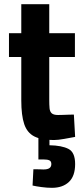

<svg xmlns="http://www.w3.org/2000/svg" viewBox="-20 -659 404 920"><path d="M238 12Q178 12 144 -5.5Q110 -23 96 -64.5Q82 -106 82 -178V-386H23V-500H82V-639H216V-500H339V-386H216V-181Q216 -156 217.5 -140Q219 -124 228 -116Q237 -108 258 -108Q268 -108 282 -108.5Q296 -109 310 -109.5Q324 -110 334 -110L340 -3Q318 1 288 6.5Q258 12 238 12ZM229 241Q206 241 179.5 237.5Q153 234 136 230L140 152Q141 152 152 152Q163 152 174.5 152.5Q186 153 188 153Q208 153 217 146.5Q226 140 226 127Q226 114 217 109.5Q208 105 188 105H164V-1H217V37Q276 38 308 54.5Q340 71 340 127Q340 185 310 213Q280 241 229 241Z"/></svg>

Font: Titillium Web
Style: Bold
Weight: 700
Designer: Mohamed Gaber, Accademia di Belle Arti di Urbino
Foundry: Kief Type Foundry, Accademia di Belle Arti di Urbino
Version: Version 3.000